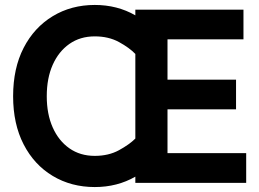

<svg xmlns="http://www.w3.org/2000/svg" viewBox="-20 -739 1048 776"><path d="M363 17Q268 17 193 -28Q118 -73 75.5 -155.5Q33 -238 33 -350Q33 -463 75.5 -545.5Q118 -628 193 -673.5Q268 -719 363 -719Q454 -719 527 -677V-700H964V-580H657V-417H934V-297H657V-120H975V0H527V-25Q454 17 363 17ZM527 -179V-521Q503 -546 461 -569Q419 -592 363 -592Q304 -592 260.5 -561.5Q217 -531 193 -477Q169 -423 169 -350Q169 -278 193 -224Q217 -170 260.5 -139.5Q304 -109 363 -109Q419 -109 461 -132Q503 -155 527 -179Z"/></svg>

Font: Zen Kaku Gothic New Black
Style: Regular
Weight: 900
Designer: Yoshimichi Ohira
Foundry: Positype
Version: Version 1.001